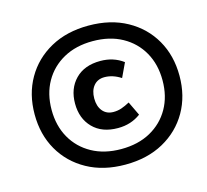

<svg xmlns="http://www.w3.org/2000/svg" viewBox="-100 -793 991 918"><g transform="rotate(-15 395.5 -334.0)"><path d="M412 10Q304 10 223.5 -34.5Q143 -79 98.5 -156.5Q54 -234 54 -334Q54 -434 98.5 -511.5Q143 -589 223.5 -633.5Q304 -678 412 -678Q521 -678 601.5 -633.5Q682 -589 726.5 -511.5Q771 -434 771 -334Q771 -234 726.5 -156.5Q682 -79 601.5 -34.5Q521 10 412 10ZM412 -67Q496 -67 557.5 -101Q619 -135 653 -195Q687 -255 687 -334Q687 -413 653 -473Q619 -533 557.5 -567Q496 -601 412 -601Q329 -601 267.5 -567Q206 -533 172 -473Q138 -413 138 -334Q138 -255 172 -195Q206 -135 267.5 -101Q329 -67 412 -67ZM423 -168Q344 -168 299 -214Q254 -260 254 -334Q254 -408 299 -454Q344 -500 423 -500Q488 -500 536 -464L503 -394Q463 -420 422 -420Q388 -420 368.5 -396.5Q349 -373 349 -334Q349 -295 368.5 -271.5Q388 -248 422 -248Q443 -248 462 -254.5Q481 -261 503 -273L536 -204Q488 -168 423 -168Z"/></g></svg>

Font: Gantari
Style: Bold Italic
Weight: 700
Italic angle: -10°
Designer: Anugrah Pasau
Foundry: Lafontype
Version: Version 1.000; ttfautohint (v1.8.4.7-5d5b)